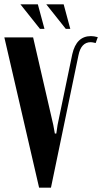

<svg xmlns="http://www.w3.org/2000/svg" viewBox="-30 -873 475 893"><path d="M176.8 -738.8H155.8L64.9 -853H146ZM296.9 -738.8H275.9L185.1 -853H266.1ZM124 -699.2 217.8 -292 225.1 -252H231.9L237.8 -292L306.2 -621.1Q325.2 -705.1 393.1 -705.1Q406.2 -705.1 424.8 -700.2L415 -672.9Q399.4 -676.8 392.1 -676.8Q347.2 -676.8 335 -616.2L207 0H151.9L-9.8 -699.2Z"/></svg>

Font: Moniqa Black Heading
Style: Regular
Weight: 900
Designer: Rajesh Rajput
Foundry: Rajesh Rajput
Version: Version 1.000